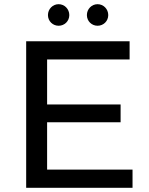

<svg xmlns="http://www.w3.org/2000/svg" viewBox="-20 -897 710 917"><path d="M105 0H613V-87H205V-313H556V-398H205V-613H599V-700H105ZM446 -774C474 -774 497 -796 497 -825C497 -854 474 -877 446 -877C418 -877 395 -854 395 -825C395 -796 418 -774 446 -774ZM209 -825C209 -796 232 -774 260 -774C288 -774 311 -796 311 -825C311 -854 288 -877 260 -877C232 -877 209 -854 209 -825Z"/></svg>

Font: Malon Grotesk Med
Style: Regular
Weight: 500
Designer: Julieta Ulanovsky
Foundry: Julieta Ulanovsky
Version: Version 7.200